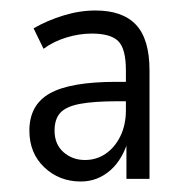

<svg xmlns="http://www.w3.org/2000/svg" viewBox="-20 -733 347 366"><path d="M134 -387Q93 -387 64.5 -414Q36 -441 36 -484Q36 -533 75 -555Q114 -577 202 -577H229V-540H205Q159 -540 132.5 -535Q106 -530 95 -518Q84 -506 84 -484Q84 -458 101 -443Q118 -428 142 -428Q164 -428 181.5 -440Q199 -452 209.5 -473.5Q220 -495 220 -523V-599Q220 -640 205.5 -654.5Q191 -669 155 -669Q131 -669 106.5 -661.5Q82 -654 63 -640L44 -679Q70 -694 101 -703.5Q132 -713 162 -713Q214 -713 239.5 -685.5Q265 -658 265 -599V-392H221V-471H226Q215 -430 190.5 -408.5Q166 -387 134 -387Z"/></svg>

Font: Nunito Sans 7pt Condensed Light
Style: Regular
Weight: 300
Width: 3
Designer: Vernon Adams
Foundry: Vernon Adams
Version: Version 3.101;gftools[0.9.27]